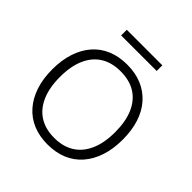

<svg xmlns="http://www.w3.org/2000/svg" viewBox="-224 -1043 1226 1226"><g transform="rotate(45 389.0 -430.0)"><path d="M389 8Q315 8 256.5 -16.5Q198 -41 156.5 -88.5Q115 -136 93 -202.5Q71 -269 71 -353Q71 -437 93 -503.5Q115 -570 156 -617Q197 -664 256 -688.5Q315 -713 389 -713Q463 -713 521.5 -688.5Q580 -664 622 -617Q664 -570 685.5 -503.5Q707 -437 707 -354Q707 -270 685 -203Q663 -136 621.5 -88.5Q580 -41 521.5 -16.5Q463 8 389 8ZM389 -52Q468 -52 523.5 -86.5Q579 -121 609 -188.5Q639 -256 639 -353Q639 -450 609.5 -517Q580 -584 524.5 -618.5Q469 -653 389 -653Q310 -653 254.5 -618.5Q199 -584 169.5 -517Q140 -450 140 -353Q140 -257 169.5 -189.5Q199 -122 254.5 -87Q310 -52 389 -52ZM229 -817V-868H550V-817Z"/></g></svg>

Font: Nunito Sans 10pt Light
Style: Regular
Weight: 300
Designer: Vernon Adams
Foundry: Vernon Adams
Version: Version 3.101;gftools[0.9.27]